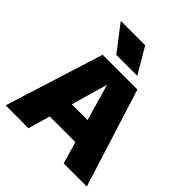

<svg xmlns="http://www.w3.org/2000/svg" viewBox="-216 -950 1095 1095"><g transform="rotate(45 332.0 -402.5)"><path d="M5 0 192 -595H472.5L659.5 0H473L322.5 -521.5H339.5L189.5 0ZM164 -133 203.5 -271H459.5L499 -133ZM247.5 -650 128.5 -805H325.5L416.5 -650Z"/></g></svg>

Font: Encode Sans SC Condensed Thin ExtraBold
Style: Regular
Weight: 800
Version: Version 3.002